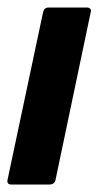

<svg xmlns="http://www.w3.org/2000/svg" viewBox="-21 -492 263 512"><path d="M127 -12Q124 0 111 0H9Q-3 0 -1 -12L94 -460Q97 -472 109 -472H211Q216 -472 219.5 -468.5Q223 -465 221 -460Z"/></svg>

Font: Glory
Style: Bold Italic
Weight: 700
Italic angle: -12°
Version: Version 1.011